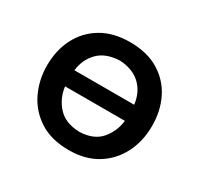

<svg xmlns="http://www.w3.org/2000/svg" viewBox="-118 -652 833 805"><g transform="rotate(30 299.0 -249.5)"><path d="M301 11.5Q215.5 11.5 158.5 -25.2Q101.5 -62 73 -121.8Q44.5 -181.5 44.5 -251Q44.5 -325.5 74.8 -384Q105 -442.5 161.8 -476Q218.5 -509.5 298.5 -509.5Q381 -509.5 437.8 -475.2Q494.5 -441 523.8 -382.5Q553 -324 553 -251Q553 -177 522.8 -117.5Q492.5 -58 436 -23.2Q379.5 11.5 301 11.5ZM300 -421Q232.5 -418.5 196.5 -382Q160.5 -345.5 154 -290.5H443.5Q436.5 -348 399.8 -382.8Q363 -417.5 300 -421ZM300.5 -77Q369 -79.5 403 -119Q437 -158.5 443.5 -212.5H154Q160.5 -158.5 196 -119Q231.5 -79.5 300.5 -77Z"/></g></svg>

Font: Commissioner Flair Medium
Style: Regular
Weight: 500
Designer: Kostas Bartsokas
Foundry: Kostas Bartsokas
Version: Version 1.000; ttfautohint (v1.8.3)